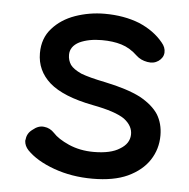

<svg xmlns="http://www.w3.org/2000/svg" viewBox="-45 -595 633 644"><g transform="rotate(5 271.5 -273.5)"><path d="M289.1 3.9Q218.8 3.9 159.2 -17.6Q99.6 -39.1 67.4 -72.3Q54.7 -85.9 53.7 -102.5Q53.7 -105.5 54.7 -108.4Q56.6 -128.9 74.2 -141.6Q93.8 -158.2 113.3 -155.3Q132.8 -153.3 147.5 -137.7Q164.1 -119.1 201.2 -102.5Q239.3 -85.9 285.2 -85.9Q342.8 -85.9 373 -105.5Q404.3 -124 405.3 -154.3Q406.2 -183.6 377 -206.1Q346.7 -227.5 268.6 -242.2Q168 -261.7 122.1 -301.8Q77.1 -341.8 77.1 -400.4Q77.1 -451.2 107.4 -484.4Q136.7 -517.6 183.6 -534.2Q231.4 -550.8 282.2 -550.8Q347.7 -550.8 399.4 -530.3Q450.2 -508.8 480.5 -471.7Q494.1 -456.1 493.2 -438.5Q492.2 -420.9 475.6 -409.2Q460 -398.4 438.5 -402.3Q416 -406.2 401.4 -419.9Q376 -444.3 346.7 -453.1Q318.4 -461.9 280.3 -461.9Q236.3 -461.9 205.1 -447.3Q174.8 -431.6 174.8 -403.3Q174.8 -384.8 184.6 -370.1Q194.3 -356.4 221.7 -343.8Q250 -333 303.7 -322.3Q378.9 -306.6 422.9 -284.2Q465.8 -260.7 485.4 -230.5Q503.9 -200.2 503.9 -160.2Q503.9 -114.3 479.5 -77.1Q455.1 -40 407.2 -17.6Q360.4 3.9 289.1 3.9Z"/></g></svg>

Font: Abed
Style: Bold
Weight: 700
Designer: Johan Aakerlund
Version: Version 3.105